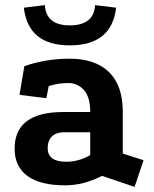

<svg xmlns="http://www.w3.org/2000/svg" viewBox="-20 -703 600 749"><path d="M378 -17Q306 20 234 20Q137 20 87 -16.5Q37 -53 37 -123Q37 -266 227 -266H332Q332 -324 307.5 -351.5Q283 -379 247 -379Q225 -379 206.5 -376Q188 -373 170 -367L161 -320L56 -333L75 -445Q116 -459 159.5 -466.5Q203 -474 252 -474Q352 -474 405.5 -421.5Q459 -369 459 -267V-104L540 -78L505 26ZM230 -187Q199 -187 182.5 -170.5Q166 -154 166 -125Q166 -72 238 -72Q288 -72 332 -98V-187ZM252 -526Q90 -526 73 -673L155 -683Q160 -604 252 -604Q346 -604 351 -683L433 -673Q416 -526 252 -526Z"/></svg>

Font: Podkova ExtraBold
Style: Regular
Weight: 800
Designer: Ilya Yudin
Foundry: Cyreal (www.cyreal.org)
Version: Version 2.103